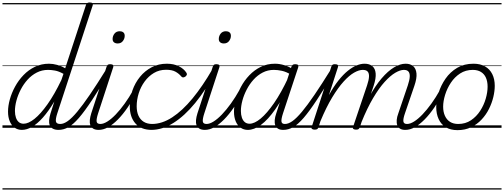

<svg xmlns="http://www.w3.org/2000/svg" viewBox="-20 -1035 4082 1555"><path d="M157 17Q124 17 98.5 -1Q73 -19 59 -52.5Q45 -86 45 -131Q45 -177 59.5 -229.5Q74 -282 102 -333.5Q130 -385 170.5 -427Q211 -469 263 -494Q315 -519 377 -519Q408 -519 443 -509.5Q478 -500 508 -482L676 -994Q680 -1006 686.5 -1010.5Q693 -1015 707 -1015Q724 -1015 729.5 -1008Q735 -1001 730 -989L444 -117Q429 -71 433 -51Q437 -31 468 -31Q477 -31 480.5 -23.5Q484 -16 482.5 -7Q481 2 474 9.5Q467 17 455 17Q426 17 408 7Q390 -3 383 -20.5Q376 -38 378 -62.5Q380 -87 389 -116L420 -213Q373 -134 327.5 -83Q282 -32 239.5 -7.5Q197 17 157 17ZM171 -33Q210 -33 259.5 -72.5Q309 -112 365 -191Q421 -270 477 -387L494 -437Q456 -458 425.5 -463.5Q395 -469 369 -469Q320 -469 278 -447.5Q236 -426 203.5 -390Q171 -354 148 -309.5Q125 -265 113 -220Q101 -175 101 -136Q101 -106 109 -82.5Q117 -59 132.5 -46Q148 -33 171 -33ZM0 490H632V500H0ZM0 -20H632V0H0ZM0 -505H632V-500H0ZM0 -1010H632V-1000H0Z M454 17Q443 17 438 9.5Q433 2 434.5 -7Q436 -16 444.5 -23.5Q453 -31 468 -31Q496 -31 529 -54.5Q562 -78 605.5 -130Q649 -182 707 -267Q765 -352 842 -476Q848 -486 857.5 -485Q867 -484 872.5 -476Q878 -468 872 -459Q787 -318 726 -225.5Q665 -133 619 -80Q573 -27 534 -5Q495 17 454 17ZM632 490V500ZM632 -20V0ZM632 -505V-500ZM632 -1010V-1000Z M780 17Q752 17 735.5 7Q719 -3 712 -21Q705 -39 707.5 -63.5Q710 -88 719 -117L843 -494Q847 -506 853 -510.5Q859 -515 872 -515Q889 -515 895 -508.5Q901 -502 897 -491L775 -118Q760 -72 762.5 -51.5Q765 -31 793 -31Q804 -31 808.5 -23.5Q813 -16 811 -7Q809 2 801.5 9.5Q794 17 780 17ZM933 -683Q915 -683 903.5 -692Q892 -701 892 -719Q892 -743 907 -762.5Q922 -782 950 -782Q967 -782 978.5 -773Q990 -764 990 -745Q990 -722 975 -702.5Q960 -683 933 -683ZM632 490H957V500H632ZM632 -20H957V0H632ZM632 -505H957V-500H632ZM632 -1010H957V-1000H632Z M779 17Q768 17 763 9.5Q758 2 759.5 -7Q761 -16 769.5 -23.5Q778 -31 793 -31Q818 -31 850 -51Q882 -71 917.5 -108Q953 -145 989.5 -195.5Q1026 -246 1060 -307Q1065 -316 1074 -315Q1083 -314 1089 -307.5Q1095 -301 1090 -292Q1053 -222 1014 -165Q975 -108 935 -67.5Q895 -27 856 -5Q817 17 779 17ZM957 490V500ZM957 -20V0ZM957 -505V-500ZM957 -1010V-1000Z M1209 17Q1123 17 1077 -35Q1031 -87 1031 -175Q1031 -241 1052.5 -302.5Q1074 -364 1114 -413Q1154 -462 1209 -490.5Q1264 -519 1331 -519Q1387 -519 1428 -498.5Q1469 -478 1489 -447Q1495 -438 1493.5 -431Q1492 -424 1482 -415Q1471 -408 1463 -408Q1455 -408 1448 -416Q1429 -439 1401 -454.5Q1373 -470 1325 -470Q1270 -470 1226.5 -444Q1183 -418 1151.5 -375Q1120 -332 1103.5 -279.5Q1087 -227 1087 -174Q1087 -130 1101.5 -98Q1116 -66 1144 -48.5Q1172 -31 1214 -31Q1225 -31 1229.5 -23.5Q1234 -16 1233 -6.5Q1232 3 1225.5 10Q1219 17 1209 17ZM957 490H1492V500H957ZM957 -20H1492V0H957ZM957 -505H1492V-500H957ZM957 -1010H1492V-1000H957Z M1205 17Q1193 17 1187.5 10Q1182 3 1182.5 -6.5Q1183 -16 1190.5 -23.5Q1198 -31 1211 -31Q1292 -31 1374.5 -84.5Q1457 -138 1539 -237.5Q1621 -337 1700 -474Q1704 -481 1712.5 -479Q1721 -477 1726.5 -470.5Q1732 -464 1727 -455Q1647 -306 1560.5 -200.5Q1474 -95 1384 -39Q1294 17 1205 17ZM1492 490V500ZM1492 -20V0ZM1492 -505V-500ZM1492 -1010V-1000Z M1640 17Q1612 17 1595.5 7Q1579 -3 1572 -21Q1565 -39 1567.5 -63.5Q1570 -88 1579 -117L1703 -494Q1707 -506 1713 -510.5Q1719 -515 1732 -515Q1749 -515 1755 -508.5Q1761 -502 1757 -491L1635 -118Q1620 -72 1622.5 -51.5Q1625 -31 1653 -31Q1664 -31 1668.5 -23.5Q1673 -16 1671 -7Q1669 2 1661.5 9.5Q1654 17 1640 17ZM1793 -683Q1775 -683 1763.5 -692Q1752 -701 1752 -719Q1752 -743 1767 -762.5Q1782 -782 1810 -782Q1827 -782 1838.5 -773Q1850 -764 1850 -745Q1850 -722 1835 -702.5Q1820 -683 1793 -683ZM1492 490H1817V500H1492ZM1492 -20H1817V0H1492ZM1492 -505H1817V-500H1492ZM1492 -1010H1817V-1000H1492Z M1639 17Q1628 17 1623 9.5Q1618 2 1619.5 -7Q1621 -16 1629.5 -23.5Q1638 -31 1653 -31Q1678 -31 1710 -51Q1742 -71 1777.5 -108Q1813 -145 1849.5 -195.5Q1886 -246 1920 -307Q1925 -316 1934 -315Q1943 -314 1949 -307.5Q1955 -301 1950 -292Q1913 -222 1874 -165Q1835 -108 1795 -67.5Q1755 -27 1716 -5Q1677 17 1639 17ZM1817 490V500ZM1817 -20V0ZM1817 -505V-500ZM1817 -1010V-1000Z M1987 17Q1954 17 1928.5 -1Q1903 -19 1889 -52.5Q1875 -86 1875 -131Q1875 -175 1889.5 -227.5Q1904 -280 1931.5 -331.5Q1959 -383 1999.5 -425.5Q2040 -468 2092 -493.5Q2144 -519 2207 -519Q2243 -519 2283 -507Q2323 -495 2355 -472L2341 -428Q2298 -454 2263 -461.5Q2228 -469 2198 -469Q2149 -469 2107.5 -447.5Q2066 -426 2033.5 -390Q2001 -354 1978 -309.5Q1955 -265 1943 -220Q1931 -175 1931 -136Q1931 -106 1939 -82.5Q1947 -59 1962.5 -46Q1978 -33 2001 -33Q2041 -33 2091.5 -75Q2142 -117 2199.5 -200Q2257 -283 2315 -407L2333 -369Q2270 -236 2210 -150.5Q2150 -65 2094 -24Q2038 17 1987 17ZM2274 17Q2247 17 2231.5 7Q2216 -3 2209.5 -20.5Q2203 -38 2205 -62.5Q2207 -87 2217 -116L2340 -494Q2345 -506 2351.5 -510.5Q2358 -515 2371 -515Q2389 -515 2394 -508Q2399 -501 2395 -489L2272 -117Q2257 -71 2259.5 -51Q2262 -31 2287 -31Q2297 -31 2301.5 -23.5Q2306 -16 2304.5 -7Q2303 2 2295.5 9.5Q2288 17 2274 17ZM1817 490H2452V500H1817ZM1817 -20H2452V0H1817ZM1817 -505H2452V-500H1817ZM1817 -1010H2452V-1000H1817Z M2274 17Q2263 17 2258 9.5Q2253 2 2254.5 -7Q2256 -16 2264.5 -23.5Q2273 -31 2288 -31Q2316 -31 2349 -54.5Q2382 -78 2425.5 -130Q2469 -182 2527 -267Q2585 -352 2662 -476Q2668 -486 2677.5 -485Q2687 -484 2692.5 -476Q2698 -468 2692 -459Q2607 -318 2546 -225.5Q2485 -133 2439 -80Q2393 -27 2354 -5Q2315 17 2274 17ZM2452 490V500ZM2452 -20V0ZM2452 -505V-500ZM2452 -1010V-1000Z M3262 17Q3236 17 3220 7Q3204 -3 3197.5 -21Q3191 -39 3193 -63.5Q3195 -88 3206 -117L3283 -344Q3297 -386 3298.5 -413.5Q3300 -441 3288.5 -455Q3277 -469 3251 -469Q3221 -469 3181 -445.5Q3141 -422 3095.5 -372Q3050 -322 3002 -241Q2954 -160 2907 -44H2883Q2923 -162 2971 -251Q3019 -340 3070.5 -400Q3122 -460 3171.5 -489.5Q3221 -519 3265 -519Q3303 -519 3326 -499.5Q3349 -480 3353 -440.5Q3357 -401 3336 -340L3260 -118Q3244 -72 3247 -51.5Q3250 -31 3276 -31Q3286 -31 3290.5 -23.5Q3295 -16 3293.5 -7Q3292 2 3284.5 9.5Q3277 17 3262 17ZM2528 15Q2516 15 2508 10Q2500 5 2504 -6L2663 -494Q2667 -506 2673 -510.5Q2679 -515 2692 -515Q2709 -515 2715 -509Q2721 -503 2717 -491L2644 -265Q2682 -334 2721 -383Q2760 -432 2797.5 -462Q2835 -492 2869 -505.5Q2903 -519 2932 -519Q2972 -519 2995.5 -499.5Q3019 -480 3022.5 -440.5Q3026 -401 3006 -340L2894 -4Q2890 6 2884 10.5Q2878 15 2863 15Q2851 15 2843 10Q2835 5 2839 -6L2953 -344Q2967 -386 2968.5 -413.5Q2970 -441 2958 -455Q2946 -469 2918 -469Q2887 -469 2847.5 -446.5Q2808 -424 2763 -374.5Q2718 -325 2670 -245.5Q2622 -166 2575 -53L2559 -4Q2556 6 2549.5 10.5Q2543 15 2528 15ZM2452 490H3441V500H2452ZM2452 -20H3441V0H2452ZM2452 -505H3441V-500H2452ZM2452 -1010H3441V-1000H2452Z M3263 17Q3252 17 3247 9.5Q3242 2 3243.5 -7Q3245 -16 3253.5 -23.5Q3262 -31 3277 -31Q3302 -31 3334 -51Q3366 -71 3401.5 -108Q3437 -145 3473.5 -195.5Q3510 -246 3544 -307Q3549 -316 3558 -315Q3567 -314 3573 -307.5Q3579 -301 3574 -292Q3537 -222 3498 -165Q3459 -108 3419 -67.5Q3379 -27 3340 -5Q3301 17 3263 17ZM3441 490V500ZM3441 -20V0ZM3441 -505V-500ZM3441 -1010V-1000Z M3685 19Q3629 19 3590.5 -4.5Q3552 -28 3532.5 -70.5Q3513 -113 3513 -168Q3513 -222 3532 -283Q3551 -344 3588.5 -398Q3626 -452 3682.5 -485.5Q3739 -519 3815 -519Q3870 -519 3908.5 -497Q3947 -475 3967 -434.5Q3987 -394 3987 -340Q3987 -298 3975.5 -249.5Q3964 -201 3940.5 -153.5Q3917 -106 3880.5 -67Q3844 -28 3795.5 -4.5Q3747 19 3685 19ZM3691 -31Q3750 -31 3794.5 -61Q3839 -91 3869 -137.5Q3899 -184 3914 -236Q3929 -288 3929 -333Q3929 -375 3915.5 -405.5Q3902 -436 3875 -452.5Q3848 -469 3809 -469Q3751 -469 3706.5 -440Q3662 -411 3631.5 -365Q3601 -319 3585 -267Q3569 -215 3569 -171Q3569 -129 3583.5 -97Q3598 -65 3625 -48Q3652 -31 3691 -31ZM3441 490H4042V500H3441ZM3441 -20H4042V0H3441ZM3441 -505H4042V-500H3441ZM3441 -1010H4042V-1000H3441Z"/></svg>

Font: Playwrite NZ Guides
Style: Regular
Weight: 400
Designer: Veronika Burian, José Scaglione
Foundry: TypeTogether
Version: Version 1.003